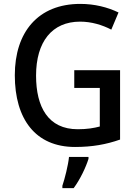

<svg xmlns="http://www.w3.org/2000/svg" viewBox="-20 -744 703 985"><path d="M361 -384V-293H492V-95C462 -87 427 -81 379 -81C227 -81 165 -195 165 -356C165 -530 247 -633 391 -633C449 -633 505 -616 551 -592L588 -680C532 -707 465 -724 392 -724C175 -724 56 -579 56 -358C56 -133 162 10 365 10C453 10 525 -3 596 -28V-384ZM434 71V61H334C330 103 312 174 300 209V221H358C391 177 421 113 434 71Z"/></svg>

Font: Noto Sans SemiCondensed Medium
Style: Regular
Weight: 500
Width: 4
Designer: Monotype Design Team
Foundry: Monotype Imaging Inc.
Version: Version 2.013